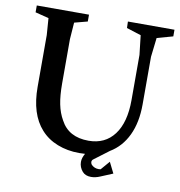

<svg xmlns="http://www.w3.org/2000/svg" viewBox="-84 -729 859 916"><g transform="rotate(10 345.5 -271.5)"><path d="M687.5 -652.3V-620.1L610.4 -598.6L599.6 -505.9V-275.4Q599.6 -187.5 569.8 -125Q540 -62.5 484.4 -29.3L413.1 24.4Q406.2 29.3 406.2 38.1Q406.2 43.9 411.1 50.8Q425.8 65.4 446.3 65.4Q453.1 65.4 456.1 64.5L493.2 21.5L519.5 74.2L460.9 98.6Q438.5 108.4 417 108.4Q389.6 108.4 375 91.8Q357.4 71.3 357.4 45.9Q357.4 26.4 370.1 4.9Q361.3 5.9 341.8 5.9Q284.2 5.9 235.8 -13.2Q187.5 -32.2 155.3 -68.4Q91.8 -138.7 91.8 -270.5V-521.5L85.9 -602.5L20.5 -619.1V-652.3H273.4V-619.1L210 -602.5L204.1 -521.5V-306.6Q204.1 -248 212.4 -207Q220.7 -166 239.3 -133.8Q278.3 -59.6 375 -59.6Q455.1 -59.6 499.5 -118.7Q543.9 -177.7 543.9 -286.1V-504.9L533.2 -598.6L462.9 -621.1L461.9 -652.3Z"/></g></svg>

Font: Comprehension Dark
Style: Regular
Weight: 700
Designer: Alfredo Marco Pradil
Foundry: Alfredo Marco Pradil
Version: 1.0